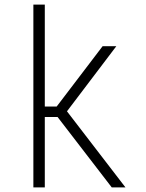

<svg xmlns="http://www.w3.org/2000/svg" viewBox="-20 -820 640 840"><path d="M126 0V-800H176V-354H228L429 -618H489L273 -333L529 0H469L232 -308H176V0Z"/></svg>

Font: Victor Mono Thin Thin
Style: Regular
Weight: 250
Monospace: yes
Version: Version 1.561;gftools[0.9.30]